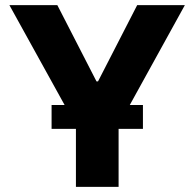

<svg xmlns="http://www.w3.org/2000/svg" viewBox="-20 -727 757 747"><path d="M203.1 -707 355.5 -410.2H361.3L513.7 -707H699.2L484.9 -318.4H536.1V-225.6H441.4V0H275.4V-225.6H180.7V-318.4H231.4L16.6 -707Z"/></svg>

Font: Pretendard Std ExtraBold
Style: Regular
Weight: 800
Designer: Base glyphs from Inter by Rasmus Andersson; Hangeul glyphs from Noto Sans CJK(Source Han Sans) by Jang Soo-young and Kan
Foundry: Kil Hyung-jin
Version: Version 1.309